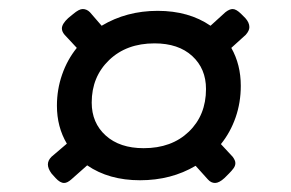

<svg xmlns="http://www.w3.org/2000/svg" viewBox="-20 -534 645 425"><path d="M122 -129Q113 -129 103 -140L94 -150Q86 -161 86 -170Q86 -179 94 -187L128 -216Q106 -253 106 -300Q106 -336 117.5 -369Q129 -402 150 -428L123 -457Q117 -464 117 -471Q117 -481 131 -494L142 -503Q155 -514 163 -514Q172 -514 179 -507L205 -477Q260 -510 329 -510Q398 -510 446 -477L479 -507Q488 -514 495 -514Q503 -514 514 -503L523 -494Q532 -484 532 -474Q532 -466 524 -457L492 -428Q513 -391 513 -344Q513 -307 501.5 -274Q490 -241 469 -215L495 -187Q501 -179 501 -173Q501 -167 497 -161.5Q493 -156 487 -150L477 -140Q465 -129 456 -129Q447 -129 440 -137L413 -167Q359 -135 290 -135Q221 -135 173 -168L138 -137Q129 -129 122 -129ZM298 -206Q360 -206 398 -242.5Q436 -279 436 -337Q436 -382 405.5 -410Q375 -438 322 -438Q260 -438 221.5 -401Q183 -364 183 -307Q183 -262 214 -234Q245 -206 298 -206Z"/></svg>

Font: Asap Semi Expanded Semi Expanded Medium
Style: Italic
Weight: 500
Width: 6
Italic angle: -6°
Designer: Pablo Cosgaya
Foundry: Omnibus-Type
Version: Version 3.001; ttfautohint (v1.8.4.7-5d5b)